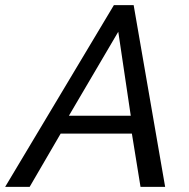

<svg xmlns="http://www.w3.org/2000/svg" viewBox="-67 -730 739 750"><path d="M377.9 -710H455.1L578.1 0H481.9L448.2 -208H169.9L48.8 0H-46.9ZM443.8 -277.8 395 -606 202.1 -277.8Z"/></svg>

Font: Rawline Medium
Style: Italic
Weight: 500
Italic angle: -12°
Designer: Matt McInerney, Pablo Impallari, Rodrigo Fuenzalida
Foundry: Matt McInerney, Pablo Impallari, Rodrigo Fuenzalida
Version: Version 4.020;PS 004.020;hotconv 1.0.88;makeotf.lib2.5.64775